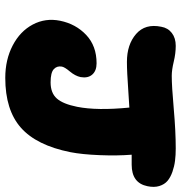

<svg xmlns="http://www.w3.org/2000/svg" viewBox="1 -709 690 732"><g transform="rotate(90 346.0 -343.0)"><path d="M276.9 -18.1Q207.5 -18.1 153.3 -46.4Q99.1 -74.7 73.5 -123Q47.9 -171.4 59.1 -227.1Q71.3 -287.1 113.3 -326.7Q155.3 -366.2 221.2 -366.2Q250 -366.2 264.4 -349.6Q278.8 -333 273.9 -305.2Q269.5 -284.7 252.7 -264.6Q235.8 -244.6 233.9 -233.9Q230.5 -215.3 243.7 -203.1Q256.8 -190.9 293.9 -190.9Q334.5 -190.9 355.5 -214.6Q376.5 -238.3 387.2 -292Q402.3 -367.7 390.1 -491.2Q369.6 -490.2 328.9 -487.3Q288.1 -484.4 262.2 -483.2Q236.3 -481.9 215.8 -481.9Q149.9 -481.9 109.6 -516.8Q69.3 -551.8 82 -612.8Q86.4 -638.2 105.7 -653.1Q125 -668 154.8 -668Q183.6 -668 215.1 -660.4Q246.6 -652.8 269 -652.8Q308.6 -652.8 394.3 -660.4Q480 -668 545.9 -668Q571.3 -668 592.8 -665.3Q614.3 -662.6 635.3 -655.3Q656.2 -647.9 669.7 -636.5Q683.1 -625 689.2 -605.5Q695.3 -585.9 689.9 -560.1Q677.7 -500 607.9 -500H569.8Q574.2 -445.3 571.5 -377.9Q568.8 -310.5 560.1 -266.1Q534.2 -137.2 466.8 -77.6Q399.4 -18.1 276.9 -18.1Z"/></g></svg>

Font: Shantell Sans Irregular
Style: Italic
Weight: 800
Italic angle: -11.31°
Designer: Stephen Nixon, Anya Danilova, Shantell Martin
Foundry: Arrow Type
Version: Version 1.006;[9816181b4]